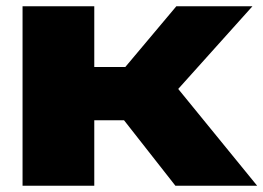

<svg xmlns="http://www.w3.org/2000/svg" viewBox="-20 -593 841 613"><path d="M281 0V-209H376L540 0H801L549 -309L786 -573H543L380 -379H281V-573H52V0Z"/></svg>

Font: Bounded ExtBd
Style: Regular
Weight: 800
Designer: Vlad Churkin
Version: Version 3.0